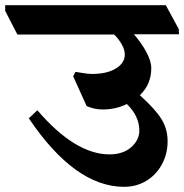

<svg xmlns="http://www.w3.org/2000/svg" viewBox="-76 -689 710 740"><path d="M614 -557H440Q468 -525 487.5 -489.5Q507 -454 507 -426Q507 -364 463 -322Q522 -269 546 -230.5Q570 -192 570 -145Q570 -96 548 -55.5Q526 -15 488 8Q450 31 402 31Q213 31 35 -233L68 -264Q214 -94 346 -94Q398 -94 429.5 -121.5Q461 -149 461 -186Q461 -241 413 -288Q370 -267 320 -267Q289 -267 258 -280L206 -395L215 -412Q223 -411 243.5 -407.5Q264 -404 279 -404Q336 -404 370.5 -425Q405 -446 405 -479Q405 -497 393.5 -517.5Q382 -538 364 -556H-9L-56 -647V-669H563L613 -577Z"/></svg>

Font: Martel Heavy
Style: Regular
Weight: 900
Designer: Dan Reynolds
Foundry: Dan Reynolds
Version: Version 1.001; ttfautohint (v1.1) -l 5 -r 5 -G 72 -x 0 -D la